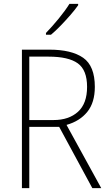

<svg xmlns="http://www.w3.org/2000/svg" viewBox="-20 -970 564 990"><path d="M234 -714Q349 -714 409 -672Q469 -630 469 -522Q469 -441 430 -393Q391 -345 323 -326L502 0H456L285 -316H131V0H93V-714ZM230 -678H131V-351H256Q335 -351 382 -393.5Q429 -436 429 -522Q429 -609 381 -643.5Q333 -678 230 -678ZM383 -943Q367 -920 343 -892.5Q319 -865 293 -838Q267 -811 243 -791H217V-800Q249 -833 283 -874.5Q317 -916 338 -950H383Z"/></svg>

Font: Noto Sans Lao Looped SemiCondensed ExtraLight
Style: Regular
Weight: 200
Width: 4
Designer: Mark Frömberg, Ben Mitchell
Foundry: The Fontpad Ltd
Version: Version 1.002; ttfautohint (v1.8.4.7-5d5b)